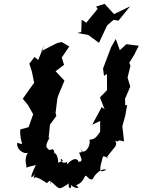

<svg xmlns="http://www.w3.org/2000/svg" viewBox="-20 -947 739 995"><path d="M326 -108C295 -88 285 -145 306 -114C274 -103 275 -95 282 -96C283 -153 254 -169 261 -135C266 -202 236 -156 230 -175C200 -190 251 -246 232 -232L239 -301L272 -346L268 -362L277 -435L281 -450L314 -529L268 -578L312 -611L300 -649L339 -706L300 -729L276 -724L194 -682L210 -715L178 -636L159 -652L132 -617L145 -577L157 -518C137 -490 117 -463 98 -435L124 -404L152 -355L128 -288L85 -276C81 -197 117 -194 69 -207C65 -166 111 -146 125 -156C98 -115 126 -83 114 -77C108 -73 105 -78 166 -92C129 -17 139 -13 170 -57C136 -15 173 -15 154 -24C168 -41 228 7 223 2C262 -38 226 40 246 -5C290 33 281 42 337 3C329 41 365 31 339 -2C354 33 409 35 374 13C425 -6 414 -50 431 -32C458 0 466 -29 466 -29C476 -47 509 -78 531 -67C491 -48 494 -65 513 -135C527 -144 550 -112 535 -134C574 -188 592 -191 577 -218C609 -204 572 -229 623 -214L614 -293L629 -347L639 -403L629 -401L628 -435L655 -498L641 -545L656 -606L650 -622L675 -662L699 -710L635 -718L601 -687L580 -745L556 -703L514 -592L519 -554L534 -564L535 -480L498 -442L522 -381L507 -392L458 -301L499 -320V-264C471 -221 460 -226 444 -223C452 -175 401 -137 399 -180C397 -140 439 -168 390 -156C401 -125 413 -110 387 -108C387 -118 368 -140 328 -96ZM486 -901 427 -829 403 -845 401 -781 380 -776 437 -766 493 -725 535 -815 574 -849 543 -848 594 -840 654 -914 571 -874 522 -927 478 -913Z"/></svg>

Font: Asimov Aggro
Style: CondIt
Weight: 500
Designer: Google
Version: Version 2.000980; 2014